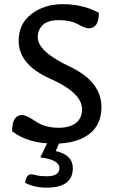

<svg xmlns="http://www.w3.org/2000/svg" viewBox="-20 -677 548 914"><path d="M239.7 6.8Q112.8 6.8 37.6 -52.7Q37.6 -129.4 85.4 -129.4Q105.5 -129.4 149.7 -99.1Q193.8 -68.8 259.8 -68.8Q312 -68.8 341.3 -91.6Q370.6 -114.3 370.6 -157.2Q370.6 -235.4 219.7 -302Q68.8 -368.7 68.8 -482.9Q68.8 -564.5 130.4 -610.8Q191.9 -657.2 278.8 -657.2Q374 -657.2 450.7 -616.2Q450.7 -542 401.9 -542Q386.2 -542 351.1 -561.5Q315.9 -581.1 260.7 -581.1Q207.5 -581.1 183.6 -558.1Q159.7 -535.2 159.7 -500Q159.7 -431.6 311.3 -360.4Q462.9 -289.1 462.9 -167Q462.9 -82 403.1 -37.6Q343.3 6.8 239.7 6.8ZM201.7 216.3Q144.5 216.3 99.6 193.4Q105.5 152.8 127.4 152.8Q136.2 152.8 155 157.5Q173.8 162.1 203.6 162.1Q262.7 162.1 262.7 122.6Q262.7 83.5 171.9 72.3L207 0H263.7L245.1 42Q326.7 60.5 326.7 123.5Q326.7 216.3 201.7 216.3Z"/></svg>

Font: Bainsley
Style: Regular
Weight: 400
Designer: Paul James MIller
Foundry: High-Logic / Made with FontCreator
Version: Version 1.411;March 28, 2021;FontCreator 13.0.0.2683 64-bit